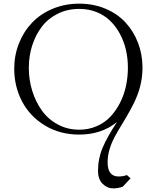

<svg xmlns="http://www.w3.org/2000/svg" viewBox="-20 -731 856 1054"><path d="M58.1 -354Q58.1 -427.2 84 -492.7Q109.9 -558.1 156 -606.4Q202.1 -654.8 269.3 -682.9Q336.4 -710.9 415 -710.9Q493.2 -710.9 559.1 -683.1Q625 -655.3 669.2 -607.4Q713.4 -559.6 737.8 -495.6Q762.2 -431.6 762.2 -359.9Q762.2 -279.8 732.9 -206.1Q717.8 -167 694.1 -124.8Q670.4 -82.5 650.4 -50Q630.4 -17.6 611.6 16.6Q592.8 50.8 581.8 87.2Q570.8 123.5 570.8 160.2Q570.8 237.8 630.9 237.8Q654.3 237.8 676.8 230L696.8 248L653.8 293.9Q627 303.2 602.1 303.2Q568.8 303.2 543.5 278.3Q518.1 253.4 518.1 206.1Q518.1 139.6 543.5 79.6Q568.8 19.5 622.1 -61Q537.1 7.8 415 7.8Q309.1 7.8 226.8 -42Q144.5 -91.8 101.3 -173.8Q58.1 -255.9 58.1 -354ZM138.2 -358.9Q138.2 -293.5 156.7 -233.2Q175.3 -172.9 209.5 -124.8Q243.7 -76.7 297.1 -47.9Q350.6 -19 415 -19Q466.3 -19 510.5 -38.1Q554.7 -57.1 585.7 -90.1Q616.7 -123 638.9 -166.5Q661.1 -210 671.6 -259Q682.1 -308.1 682.1 -359.9Q682.1 -409.7 671.4 -456.5Q660.6 -503.4 638.7 -544.4Q616.7 -585.4 585.4 -616.2Q554.2 -647 510.5 -664.6Q466.8 -682.1 415 -682.1Q349.6 -682.1 296.1 -655.3Q242.7 -628.4 208.7 -583.3Q174.8 -538.1 156.5 -480.5Q138.2 -422.9 138.2 -358.9Z"/></svg>

Font: Dehuti
Style: Book
Weight: 400
Version: Version 1.2